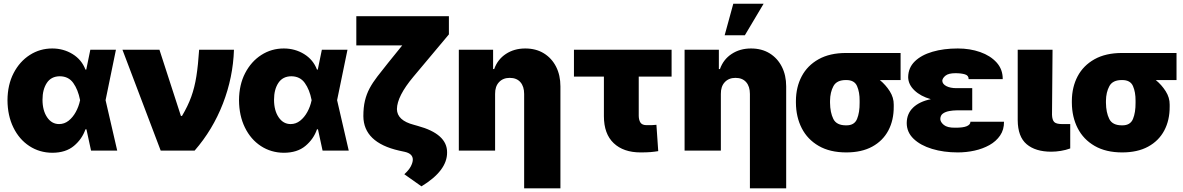

<svg xmlns="http://www.w3.org/2000/svg" viewBox="-20 -815 6401 1039"><path d="M262.7 11.7Q193.8 11.2 138.9 -24.7Q84 -60.5 52.5 -124.8Q21 -189 20.5 -272.5Q21 -356.4 53.7 -419.4Q86.4 -482.4 141.4 -517.6Q196.3 -552.7 262.7 -552.7Q323.2 -552.7 372.6 -522.5Q421.9 -492.2 442.4 -438.5H446.8L468.8 -545.9H607.4L551.3 -272.9L614.3 0H472.7L447.8 -115.2H442.4Q424.3 -62.5 379.9 -25.4Q335.4 11.7 262.7 11.7ZM210 -275.4Q210 -217.3 234.9 -180.4Q259.8 -143.6 299.8 -143.6Q328.1 -143.6 351.1 -161.6Q374 -179.7 390.1 -209Q406.2 -238.3 413.1 -271.5L413.6 -272.9L413.1 -274.4Q402.3 -329.6 376.7 -365.7Q351.1 -401.9 303.7 -402.3Q256.8 -401.9 233.4 -366.2Q210 -330.6 210 -275.4Z M849.6 0 642.6 -545.9H842.8L959 -187.5H964.8Q996.6 -240.7 1014.9 -291.3Q1033.2 -341.8 1042.7 -402.3Q1052.2 -462.9 1057.6 -545.9H1246.1Q1241.2 -396 1186.3 -254.4Q1131.3 -112.8 1033.2 0Z M1515.6 11.7Q1446.8 11.2 1391.8 -24.7Q1336.9 -60.5 1305.4 -124.8Q1273.9 -189 1273.4 -272.5Q1273.9 -356.4 1306.6 -419.4Q1339.4 -482.4 1394.3 -517.6Q1449.2 -552.7 1515.6 -552.7Q1576.2 -552.7 1625.5 -522.5Q1674.8 -492.2 1695.3 -438.5H1699.7L1721.7 -545.9H1860.4L1804.2 -272.9L1867.2 0H1725.6L1700.7 -115.2H1695.3Q1677.2 -62.5 1632.8 -25.4Q1588.4 11.7 1515.6 11.7ZM1462.9 -275.4Q1462.9 -217.3 1487.8 -180.4Q1512.7 -143.6 1552.7 -143.6Q1581.1 -143.6 1604 -161.6Q1627 -179.7 1643.1 -209Q1659.2 -238.3 1666 -271.5L1666.5 -272.9L1666 -274.4Q1655.3 -329.6 1629.6 -365.7Q1604 -401.9 1556.6 -402.3Q1509.8 -401.9 1486.3 -366.2Q1462.9 -330.6 1462.9 -275.4Z M1908.2 -727.5H2409.2V-628.9L2216.8 -399.4Q2128.9 -294.4 2127.9 -224.6Q2128.9 -163.1 2219.7 -139.6L2240.2 -133.8Q2400.4 -90.3 2399.4 9.8Q2400.4 108.4 2260.7 193.4L2168 127.9Q2192.4 105.5 2202.6 86.2Q2212.9 66.9 2213.9 50.8Q2215.3 17.1 2170.9 6.8L2139.6 0Q1947.3 -43.9 1946.3 -186.5Q1946.3 -233.9 1954.8 -269.8Q1963.4 -305.7 1980.2 -337.2Q1997.1 -368.7 2022.2 -401.1Q2047.4 -433.6 2080.1 -474.6L2156.7 -569.3H1908.2Z M2659.2 -306.6V0H2462.9V-545.9H2648.4V-441.4H2654.3Q2672.9 -493.7 2717.8 -523.2Q2762.7 -552.7 2822.3 -552.7Q2880.4 -552.7 2923.1 -526.4Q2965.8 -500 2989.3 -453.9Q3012.7 -407.7 3012.7 -347.7V204.1H2816.4V-306.6Q2816.4 -347.2 2796.1 -370.4Q2775.9 -393.6 2738.3 -393.6Q2702.1 -393.6 2680.4 -370.4Q2658.7 -347.2 2659.2 -306.6Z M3614.3 -545.9V-400.4H3436.5V-187.5Q3437 -165 3446 -151.4Q3455.1 -137.7 3479.5 -137.7Q3498.5 -137.7 3507.8 -137.9Q3517.1 -138.2 3532.2 -139.6L3542 2.9Q3521 6.3 3499.8 8.1Q3478.5 9.8 3446.3 9.8Q3354 9.8 3301 -40.3Q3248 -90.3 3248 -186.5V-400.4H3085.9V-545.9Z M3880.9 -306.6V0H3684.6V-545.9H3870.1V-441.4H3876Q3894.5 -493.7 3939.5 -523.2Q3984.4 -552.7 4043.9 -552.7Q4102.1 -552.7 4144.8 -526.4Q4187.5 -500 4210.9 -453.9Q4234.4 -407.7 4234.4 -347.7V204.1H4038.1V-306.6Q4038.1 -347.2 4017.8 -370.4Q3997.6 -393.6 3960 -393.6Q3923.8 -393.6 3902.1 -370.4Q3880.4 -347.2 3880.9 -306.6ZM3901.4 -624 3948.2 -794.9H4112.3L4010.7 -624Z M4287.1 -258.8V-269.5Q4287.6 -343.8 4318.4 -402.1Q4349.1 -460.4 4409.7 -494.4Q4470.2 -528.3 4558.6 -528.3H4853.5V-381.8H4741.2Q4772.9 -356 4794.9 -321.3Q4816.9 -286.6 4816.4 -249V-238.3Q4816.9 -164.6 4787.1 -108.6Q4757.3 -52.7 4700 -21.5Q4642.6 9.8 4559.6 9.8Q4471.2 9.8 4410.4 -25.4Q4349.6 -60.5 4318.6 -121.3Q4287.6 -182.1 4287.1 -258.8ZM4471.7 -269.5V-258.8Q4472.2 -206.5 4489.5 -171.4Q4506.8 -136.2 4559.6 -136.7Q4603.5 -136.2 4617.9 -171.4Q4632.3 -206.5 4631.8 -258.8V-269.5Q4632.3 -315.9 4617.9 -349.1Q4603.5 -382.3 4558.6 -381.8Q4508.3 -382.3 4490.2 -349.1Q4472.2 -315.9 4471.7 -269.5Z M5156.2 -337.9H5241.2V-217.8H5156.2Q5137.7 -217.8 5117.2 -214.1Q5096.7 -210.4 5082.8 -200.7Q5068.8 -190.9 5068.4 -170.9Q5068.8 -154.3 5087.6 -138.9Q5106.4 -123.5 5147.5 -124Q5191.9 -123.5 5211.9 -132.3Q5231.9 -141.1 5231.4 -156.2H5413.1Q5413.6 -113.3 5392.1 -81.8Q5370.6 -50.3 5334.5 -30Q5298.3 -9.8 5253.9 0Q5209.5 9.8 5163.1 9.8Q5086.4 9.8 5023.7 -9.3Q4960.9 -28.3 4923.8 -64Q4886.7 -99.6 4886.7 -149.4Q4887.2 -200.2 4921.4 -232.9Q4955.6 -265.6 5017.1 -278.3Q4961.9 -293.9 4928.5 -325.9Q4895 -357.9 4894.5 -397.5Q4895 -448.2 4930.2 -482.7Q4965.3 -517.1 5025.9 -534.9Q5086.4 -552.7 5163.1 -552.7Q5229 -552.7 5284.4 -533.2Q5339.8 -513.7 5373.3 -476.6Q5406.7 -439.5 5406.2 -386.7H5221.7Q5222.2 -406.7 5201.4 -412.8Q5180.7 -418.9 5150.4 -418.9Q5112.8 -418.9 5096.4 -405.5Q5080.1 -392.1 5079.1 -377.9Q5080.1 -359.9 5101.3 -348.9Q5122.6 -337.9 5156.2 -337.9Z M5487.3 -545.9H5675.8L5672.9 -194.3Q5673.8 -166 5684.8 -154.8Q5695.8 -143.6 5727.5 -143.6H5771.5V-11.7Q5747.6 -2.9 5720.7 1.5Q5693.8 5.9 5668.9 5.9Q5583.5 5.9 5535.6 -34.7Q5487.8 -75.2 5487.3 -165Z M5780.3 -258.8V-269.5Q5780.8 -343.8 5811.5 -402.1Q5842.3 -460.4 5902.8 -494.4Q5963.4 -528.3 6051.8 -528.3H6346.7V-381.8H6234.4Q6266.1 -356 6288.1 -321.3Q6310.1 -286.6 6309.6 -249V-238.3Q6310.1 -164.6 6280.3 -108.6Q6250.5 -52.7 6193.1 -21.5Q6135.7 9.8 6052.7 9.8Q5964.4 9.8 5903.6 -25.4Q5842.8 -60.5 5811.8 -121.3Q5780.8 -182.1 5780.3 -258.8ZM5964.8 -269.5V-258.8Q5965.3 -206.5 5982.7 -171.4Q6000 -136.2 6052.7 -136.7Q6096.7 -136.2 6111.1 -171.4Q6125.5 -206.5 6125 -258.8V-269.5Q6125.5 -315.9 6111.1 -349.1Q6096.7 -382.3 6051.8 -381.8Q6001.5 -382.3 5983.4 -349.1Q5965.3 -315.9 5964.8 -269.5Z"/></svg>

Font: Inter Tight Black
Style: Regular
Weight: 900
Designer: Rasmus Andersson
Foundry: rsms
Version: Version 3.004; ttfautohint (v1.8.4.7-5d5b)